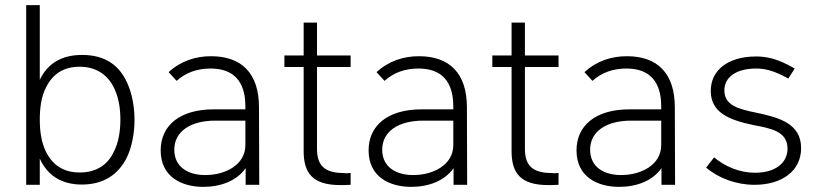

<svg xmlns="http://www.w3.org/2000/svg" viewBox="-20 -720 3187 748"><path d="M481 -384C450 -465 390 -506 300 -506C219 -506 165 -472 135 -409V-700H82V0H135V-102C165 -36 220 -1 299 -1C381 -1 440 -38 474 -106C494 -148 504 -201 504 -253C504 -296 497 -344 481 -384ZM425 -132C401 -78 355 -48 291 -48C227 -48 185 -77 159 -129C142 -164 135 -206 135 -253C135 -297 140 -343 160 -381C186 -432 228 -460 290 -460C353 -460 403 -430 429 -367C443 -334 449 -295 449 -254C449 -207 441 -164 425 -132Z M990 0 989 -302C989 -435 921 -501 802 -501C743 -501 685 -483 637 -439L668 -405C705 -438 749 -453 800 -453C930 -453 936 -349 936 -301V-294H812C683 -294 606 -233 606 -134C606 -30 689 8 772 8C841 8 903 -16 937 -65V0ZM936 -155C936 -77 857 -38 780 -38C713 -38 659 -69 659 -137C659 -209 724 -250 818 -250H936Z M1346 -459V-504H1215V-632H1163V-504H1088V-459H1163V-131C1163 -48 1196 1 1305 1C1316 1 1329 1 1346 0V-46C1341 -46 1335 -45 1330 -45C1325 -45 1320 -46 1315 -46C1241 -47 1215 -79 1215 -140V-459Z M1800 0 1799 -302C1799 -435 1731 -501 1612 -501C1553 -501 1495 -483 1447 -439L1478 -405C1515 -438 1559 -453 1610 -453C1740 -453 1746 -349 1746 -301V-294H1622C1493 -294 1416 -233 1416 -134C1416 -30 1499 8 1582 8C1651 8 1713 -16 1747 -65V0ZM1746 -155C1746 -77 1667 -38 1590 -38C1523 -38 1469 -69 1469 -137C1469 -209 1534 -250 1628 -250H1746Z M2156 -459V-504H2025V-632H1973V-504H1898V-459H1973V-131C1973 -48 2006 1 2115 1C2126 1 2139 1 2156 0V-46C2151 -46 2145 -45 2140 -45C2135 -45 2130 -46 2125 -46C2051 -47 2025 -79 2025 -140V-459Z M2610 0 2609 -302C2609 -435 2541 -501 2422 -501C2363 -501 2305 -483 2257 -439L2288 -405C2325 -438 2369 -453 2420 -453C2550 -453 2556 -349 2556 -301V-294H2432C2303 -294 2226 -233 2226 -134C2226 -30 2309 8 2392 8C2461 8 2523 -16 2557 -65V0ZM2556 -155C2556 -77 2477 -38 2400 -38C2333 -38 2279 -69 2279 -137C2279 -209 2344 -250 2438 -250H2556Z M2919 0C3028 0 3101 -55 3101 -143C3101 -239 3014 -262 2931 -280C2855 -295 2802 -310 2802 -368C2802 -418 2846 -453 2926 -453C2958 -453 2994 -446 3051 -414L3076 -453C3010 -492 2965 -500 2926 -500C2814 -500 2749 -445 2749 -366C2749 -282 2819 -253 2914 -233C2982 -220 3048 -209 3048 -141C3048 -81 2995 -47 2922 -47C2861 -47 2805 -71 2762 -107L2731 -67C2780 -25 2850 0 2919 0Z"/></svg>

Font: Arthouse Owned Light
Style: Regular
Weight: 300
Designer: Jeremy Tribby
Foundry: Tribby Type
Version: Version 1.000;PS 001.000;hotconv 1.0.88;makeotf.lib2.5.64775